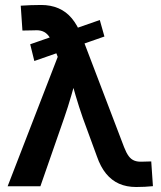

<svg xmlns="http://www.w3.org/2000/svg" viewBox="-20 -750 648 773"><path d="M118.2 -504.4 101.6 -571.8 381.8 -669.4 400.4 -603ZM10.7 0 212.4 -521 193.8 -570.3Q185.5 -593.3 175.3 -606.2Q165 -619.1 151.1 -624.3Q137.2 -629.4 118.2 -627.9L70.3 -627L63.5 -727.1Q82 -728.5 103.3 -729.2Q124.5 -730 145.5 -730Q184.1 -730 215.1 -716.8Q246.1 -703.6 269 -676.3Q292 -648.9 308.1 -606.9L479.5 -157.7Q488.3 -134.8 498 -121.6Q507.8 -108.4 521 -103.3Q534.2 -98.1 552.7 -99.1L588.9 -100.1L595.7 -0.5Q580.6 1 563.2 2Q545.9 2.9 528.3 2.9Q489.3 2.9 459.2 -10.5Q429.2 -23.9 407 -51Q384.8 -78.1 370.1 -120.6L313.5 -274.9Q297.9 -319.8 284.7 -364.5Q271.5 -409.2 258.8 -455.1H292.5Q279.8 -409.7 266.8 -364.7Q253.9 -319.8 238.3 -274.9L142.6 0Z"/></svg>

Font: Inter 28pt SemiBold
Style: Regular
Weight: 600
Designer: Rasmus Andersson
Foundry: rsms
Version: Version 4.001;git-66647c0bb